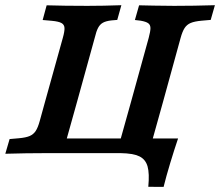

<svg xmlns="http://www.w3.org/2000/svg" viewBox="-39 -591 846 738"><path d="M160.4 -511 125 -514.1 140.3 -570.6Q207.2 -568.5 296.6 -568.5H298H297.2Q356.9 -568.5 427.5 -571L411.7 -514.5L388.7 -512.5Q368.1 -510.1 356.6 -503.7Q345.1 -497.3 338.1 -484Q331 -470.7 325 -445.2L257.7 -201.6H134.6L202.4 -445.2Q209.6 -470.7 208.9 -483.6Q208.2 -496.5 197.2 -502.5Q186.3 -508.6 160.4 -511ZM502.1 -511.4 479.5 -514.1 495.6 -570.6Q526.4 -569.7 552.4 -569.4Q586 -568.9 630.5 -568.5H628.1H630.3Q705.7 -568.5 787 -571L770.9 -514.5L735.3 -511.4Q708.5 -508.9 693.9 -502.7Q679.3 -496.5 670.7 -483.4Q662.1 -470.3 655.2 -445.2L588.2 -201.6H465.2L532.5 -445.2Q539.4 -470.7 539.3 -483.2Q539.1 -495.7 530.7 -501.7Q522.4 -507.8 502.1 -511.4ZM-18.6 0 -2.1 -56.5 33.6 -59.6Q60.4 -62 75 -68.2Q89.5 -74.4 98.2 -87.6Q106.8 -100.7 113.7 -125.8L134.6 -201.6H257.7L217.8 -58.9H425.3L465.2 -201.6H588.2L532.6 -2.4H139.9H138.1Q62.7 -2.4 -18.6 0ZM466.7 -58.9H514H645.5Q630.6 -14.9 615.2 36Q599.8 86.9 589.8 127.4L531 127Q535.9 75.9 528.2 48.6Q520.4 21.4 496.6 9.9Q472.7 -1.6 424.8 -2.4H365.9Z"/></svg>

Font: Playfair Micro SmCond SmLight
Style: Italic
Weight: 360
Width: 4
Italic angle: -15.6°
Designer: Claus Eggers Sørensen
Foundry: Claus Eggers Sørensen
Version: Version 2.203;Glyphs 3.3 (3326)